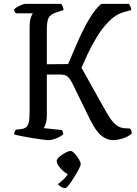

<svg xmlns="http://www.w3.org/2000/svg" viewBox="-20 -724 709 992"><path d="M232 0Q223 0 199 -3Q175 -6 145 -11Q115 -16 89.5 -21Q64 -26 53 -30Q53 -38 56 -44Q59 -50 62 -54L88 -57Q104 -59 114 -66Q124 -73 128.5 -91.5Q133 -110 133 -149V-578Q133 -614 139 -632Q145 -650 150 -655H63Q54 -662 53 -675Q57 -681 68.5 -687.5Q80 -694 92 -699Q104 -704 110 -704H296Q300 -700 304 -691Q308 -682 308 -672L268 -659Q240 -649 231 -631.5Q222 -614 222 -572V-392L332 -393Q341 -413 358 -454Q375 -495 397.5 -543.5Q420 -592 447 -635.5Q474 -679 503 -704H646Q649 -700 653.5 -691.5Q658 -683 658 -672L615 -660Q576 -648 541.5 -612.5Q507 -577 479.5 -531.5Q452 -486 432 -443Q412 -400 401 -374L510 -179Q530 -143 546.5 -117Q563 -91 583 -76Q603 -61 633 -61L652 -60Q655 -57 658 -50Q661 -43 661 -34Q643 -18 615 -9Q587 0 564 0Q533 0 504.5 -22.5Q476 -45 446 -105L354 -293Q342 -317 329.5 -328Q317 -339 287 -339H222V-126Q222 -103 216.5 -85.5Q211 -68 206 -62L300 -52Q302 -50 304.5 -43Q307 -36 307 -30Q291 -17 269 -8.5Q247 0 232 0ZM318 248Q306 248 295 241Q284 234 279 227Q292 218 306.5 204.5Q321 191 330 176Q311 166 292 145Q273 124 273 107Q273 98 287 86Q301 74 318 65Q335 56 345 56Q353 56 365.5 69Q378 82 387.5 98.5Q397 115 397 124Q397 132 386.5 151.5Q376 171 362 193.5Q348 216 335.5 232Q323 248 318 248Z"/></svg>

Font: Texturina Light
Style: Regular
Weight: 300
Designer: Guillermo Torres Carreño
Foundry: Omnibus-Type
Version: Version 1.002; ttfautohint (v1.8.3)